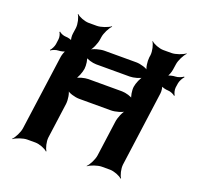

<svg xmlns="http://www.w3.org/2000/svg" viewBox="-132 -878 1072 1045"><g transform="rotate(20 404.5 -355.5)"><path d="M736 -628 741 -661C744 -685 763 -722 777 -735L775 -737C760 -725 721 -711 697 -711H650C626 -711 591 -725 580 -737L578 -735C588 -722 597 -685 594 -661L592 -648C589 -624 594 -584 605 -572L608 -574C598 -587 559 -598 535 -598H350C326 -598 285 -587 271 -574L272 -572C287 -584 304 -624 307 -648L309 -661C312 -685 331 -722 345 -735L343 -737C328 -725 289 -711 265 -711H218C194 -711 159 -725 148 -737L146 -735C156 -722 165 -685 162 -661L157 -626C155 -613 157 -590 163 -583L166 -586C160 -593 138 -598 126 -598C113 -598 94 -606 88 -613L85 -610C91 -603 96 -583 94 -571L90 -541C88 -528 78 -508 70 -501L72 -498C80 -505 101 -513 114 -513C126 -513 150 -518 158 -525L155 -528C147 -521 140 -498 138 -486L78 -50C75 -26 56 11 42 24L43 26C58 14 97 0 121 0H168C192 0 227 14 238 26L241 24C231 11 222 -26 225 -50L253 -255C256 -279 250 -319 239 -331L237 -329C247 -316 286 -305 310 -305H495C519 -305 560 -316 574 -329L572 -331C557 -319 541 -279 538 -255L510 -50C507 -26 488 11 474 24L475 26C490 14 529 0 553 0H600C624 0 659 14 670 26L673 24C663 11 654 -26 657 -50L716 -484C718 -497 715 -522 709 -529L706 -526C712 -519 736 -513 750 -513C763 -513 784 -504 790 -497L793 -500C787 -507 781 -529 783 -543L787 -569C789 -582 801 -604 809 -611L806 -614C798 -607 775 -598 762 -598C748 -598 722 -592 714 -585L717 -582C725 -589 734 -614 736 -628ZM282 -468C285 -489 280 -526 271 -537L267 -534C276 -523 312 -513 333 -513H528C549 -513 587 -523 600 -534L598 -537C585 -526 570 -489 567 -468C564 -447 570 -410 579 -399L582 -402C573 -413 537 -423 516 -423H321C300 -423 262 -413 249 -402L252 -399C265 -410 279 -447 282 -468Z"/></g></svg>

Font: Asimov
Style: EdgeIt
Weight: 500
Designer: Google
Version: Version 2.000980: 2014